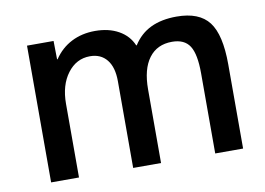

<svg xmlns="http://www.w3.org/2000/svg" viewBox="-63 -625 994 719"><g transform="rotate(-10 434.5 -265.0)"><path d="M77 0V-520H178L179 -450H181Q207 -489 247 -509.5Q287 -530 337 -530Q389 -530 426.5 -509Q464 -488 480 -450H482Q508 -491 549 -510.5Q590 -530 647 -530Q733 -530 770 -481.5Q807 -433 807 -320V0H701V-305Q701 -378 681 -409Q661 -440 614 -440Q557 -440 526 -398.5Q495 -357 495 -280V0H389V-330Q389 -383 366 -411.5Q343 -440 302 -440Q250 -440 216.5 -395.5Q183 -351 183 -280V0Z"/></g></svg>

Font: M PLUS 2 Thin Medium
Style: Regular
Weight: 500
Version: Version 1.001